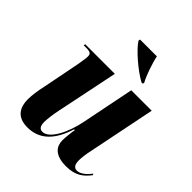

<svg xmlns="http://www.w3.org/2000/svg" viewBox="-211 -902 1049 1049"><g transform="rotate(45 313.5 -378.0)"><path d="M437 -606H447L449 -615C431 -647 405 -720 396 -766H266L264 -756C289 -715 376 -639 437 -606ZM470 10C544 10 578 -21 608 -60L603 -67C582 -39 554 -15 528 -15C507 -15 496 -31 496 -64C496 -84 500 -114 507 -146L586 -536H428L367 -232C347 -129 297 -32 245 -32C225 -32 214 -45 214 -78C214 -98 219 -139 227 -177L301 -536H72L71 -526H91C125 -526 130 -517 130 -498C130 -486 127 -469 122 -437L78 -213C70 -179 63 -133 63 -102C63 -42 88 9 170 9C252 9 319 -38 358 -164H364C361 -152 355 -97 355 -78C355 -33 379 10 470 10Z"/></g></svg>

Font: Noto Serif Display Condensed ExtraBold
Style: Italic
Weight: 800
Width: 3
Italic angle: -12°
Designer: Monotype Design Team
Foundry: Monotype Imaging Inc.
Version: Version 2.009